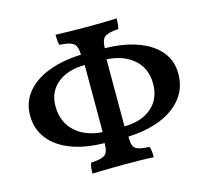

<svg xmlns="http://www.w3.org/2000/svg" viewBox="-103 -838 1049 962"><g transform="rotate(-15 421.0 -357.0)"><path d="M262 3Q262 -12 263.5 -27Q265 -42 270 -52Q324 -54 342 -68.5Q360 -83 360 -124V-148L365 -172V-551L360 -570V-586Q360 -616 352.5 -631.5Q345 -647 326 -654Q307 -661 269 -663Q265 -672 264 -687Q263 -702 263 -717Q297 -716 337.5 -715Q378 -714 423 -714Q449 -714 478 -714.5Q507 -715 534 -715.5Q561 -716 580 -717Q580 -703 578.5 -688Q577 -673 574 -663Q520 -660 502 -645Q484 -630 484 -586V-570L478 -551V-169L484 -150V-124Q484 -96 490.5 -81Q497 -66 516.5 -60Q536 -54 573 -52Q577 -42 578.5 -27Q580 -12 580 3Q546 1 505.5 0.5Q465 0 422 0Q395 0 365.5 0.5Q336 1 309 1.5Q282 2 262 3ZM371 -129Q267 -129 192 -156.5Q117 -184 76 -236Q35 -288 35 -358Q35 -429 78.5 -480.5Q122 -532 201.5 -560Q281 -588 388 -588L370 -533Q278 -533 224 -489.5Q170 -446 170 -371Q170 -285 229 -234.5Q288 -184 388 -184ZM453 -129 473 -184Q565 -184 618.5 -229.5Q672 -275 672 -354Q672 -437 613 -485Q554 -533 453 -533L471 -588Q575 -588 650 -561.5Q725 -535 766 -486.5Q807 -438 807 -370Q807 -296 764 -242Q721 -188 641.5 -158.5Q562 -129 453 -129Z"/></g></svg>

Font: Vollkorn SemiBold
Style: Regular
Weight: 600
Designer: Friedrich Althausen
Foundry: Friedrich Althausen
Version: Version 5.000